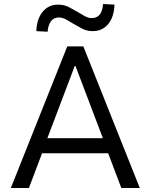

<svg xmlns="http://www.w3.org/2000/svg" viewBox="-20 -936 750 956"><path d="M34 0 315 -705H395L676 0H584L508 -201L549 -173H161L200 -201L124 0ZM352 -607 209 -230 189 -248H521L499 -230L356 -607ZM217 -778 161 -781Q163 -842 192.5 -877.5Q222 -913 269 -913Q300 -913 325 -899.5Q350 -886 369 -875Q385 -865 402.5 -855.5Q420 -846 437 -846Q463 -846 477 -864Q491 -882 493 -916L550 -913Q548 -852 519 -816.5Q490 -781 441 -781Q411 -781 386 -795Q361 -809 343 -819Q327 -829 309 -839Q291 -849 273 -849Q248 -849 234 -830.5Q220 -812 217 -778Z"/></svg>

Font: Nunito Sans 7pt SemiCondensed
Style: Regular
Weight: 400
Width: 4
Designer: Vernon Adams
Foundry: Vernon Adams
Version: Version 3.101;gftools[0.9.27]